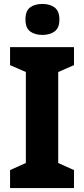

<svg xmlns="http://www.w3.org/2000/svg" viewBox="-20 -953 426 973"><path d="M355 0H31V-91L111 -127V-588L31 -623V-714H355V-623L275 -588V-127L355 -91ZM195 -933Q233 -933 257 -915Q281 -897 281 -854Q281 -811 256.5 -793.5Q232 -776 195 -776Q157 -776 133 -793.5Q109 -811 109 -854Q109 -898 132.5 -915.5Q156 -933 195 -933Z"/></svg>

Font: Noto Sans Armenian SemiCondensed ExtraBold
Style: Regular
Weight: 800
Width: 4
Designer: Monotype Design Team
Foundry: Monotype Imaging Inc.
Version: Version 2.008; ttfautohint (v1.8.4.7-5d5b)